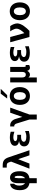

<svg xmlns="http://www.w3.org/2000/svg" viewBox="2176 -3033 1066 5458"><g transform="rotate(-90 2709.0 -304.0)"><path d="M230 208H372.6V0C508.8 -18.6 570.3 -109.4 570.3 -278.3C570.3 -467.8 493.2 -551.8 388.7 -551.8C287.1 -551.8 230 -473.1 230 -316.4V-125C184.6 -157.7 162.1 -213.4 162.1 -289.6C162.1 -331.5 168.9 -365.7 182.6 -393.6C193.4 -415.5 208 -435.1 214.8 -435.1V-546.9C130.4 -550.8 31.7 -479.5 31.7 -275.9C31.7 -108.9 98.1 -21.5 230 0ZM372.6 -125V-316.4C372.6 -380.9 379.9 -418.5 398.9 -421.9C409.2 -423.8 420.9 -415 428.7 -393.6C448.2 -339.8 454.1 -174.3 372.6 -125Z M643.6 0H788.6L913.1 -319.8L1022.5 0H1167.5L964.8 -595.7C926.3 -709 865.2 -759.8 746.6 -759.8H673.3V-645H728C789.1 -645 807.6 -628.9 824.2 -580.1L844.2 -522Z M1532.2 10.7C1579.1 10.7 1630.9 6.3 1714.4 -16.6V-123.5C1646 -95.7 1604 -88.4 1552.2 -88.4C1444.8 -88.4 1408.2 -119.6 1408.2 -158.7C1408.2 -202.1 1453.1 -237.8 1532.2 -237.8H1606V-346.7H1532.2C1464.4 -346.7 1425.3 -369.6 1425.3 -401.4C1425.3 -433.1 1463.9 -458 1538.6 -458C1580.1 -458 1625 -450.2 1693.4 -428.2V-533.2C1623.5 -550.8 1591.8 -556.6 1537.6 -556.6C1373.5 -556.6 1293 -502.9 1293 -416.5C1293 -350.6 1339.4 -307.6 1429.2 -294.9C1328.6 -280.8 1276.9 -231 1276.9 -150.9C1276.9 -46.9 1363.3 10.7 1532.2 10.7Z M2040 208H2182.6V0L2378.9 -546.9H2233.9L2115.2 -202.1L2057.1 -394.5C2027.8 -492.2 1954.1 -546.9 1882.3 -546.9H1843.3V-432.1H1863.8C1872.6 -432.1 1884.8 -425.8 1894.5 -418C1909.2 -406.2 1918.9 -390.6 1926.3 -367.2L2040 0Z M2637.2 -633.3H2733.4L2913.1 -816.9H2775.4ZM2709 14.2C2863.8 14.2 2962.4 -96.7 2962.4 -272.9C2962.4 -449.2 2863.8 -560.1 2709 -560.1C2554.7 -560.1 2456.1 -449.2 2456.1 -272.9C2456.1 -96.7 2554.7 14.2 2709 14.2ZM2709 -102.1C2640.6 -102.1 2599.1 -165.5 2599.1 -272.9C2599.1 -380.4 2640.6 -443.8 2709 -443.8C2777.8 -443.8 2819.3 -380.4 2819.3 -272.9C2819.3 -165.5 2777.8 -102.1 2709 -102.1Z M3095.2 209H3236.3L3235.4 -32.2C3252.4 -1 3278.8 14.2 3317.4 14.2C3362.8 14.2 3399.4 -12.2 3423.3 -63C3440.9 -8.8 3469.2 14.2 3516.1 14.2C3539.1 14.2 3562.5 7.3 3590.3 -7.8V-113.8C3580.6 -106.4 3572.8 -103 3563.5 -103C3553.2 -103 3546.4 -107.9 3542 -118.2C3537.6 -128.4 3535.2 -145 3535.2 -168V-546.9H3394V-214.8C3394 -140.1 3368.2 -103 3315.4 -103C3262.2 -103 3235.4 -140.6 3235.4 -214.8V-546.9H3095.2Z M3940.4 10.7C3987.3 10.7 4039.1 6.3 4122.6 -16.6V-123.5C4054.2 -95.7 4012.2 -88.4 3960.4 -88.4C3853 -88.4 3816.4 -119.6 3816.4 -158.7C3816.4 -202.1 3861.3 -237.8 3940.4 -237.8H4014.2V-346.7H3940.4C3872.6 -346.7 3833.5 -369.6 3833.5 -401.4C3833.5 -433.1 3872.1 -458 3946.8 -458C3988.3 -458 4033.2 -450.2 4101.6 -428.2V-533.2C4031.7 -550.8 4000 -556.6 3945.8 -556.6C3781.7 -556.6 3701.2 -502.9 3701.2 -416.5C3701.2 -350.6 3747.6 -307.6 3837.4 -294.9C3736.8 -280.8 3685.1 -231 3685.1 -150.9C3685.1 -46.9 3771.5 10.7 3940.4 10.7Z M4386.2 0H4560.1C4640.6 -75.2 4772.9 -225.6 4772.9 -345.2C4772.9 -404.8 4739.7 -490.2 4696.3 -546.9H4546.4C4571.3 -517.1 4596.7 -469.2 4611.8 -425.3C4620.6 -399.4 4622.6 -385.3 4622.6 -370.1C4622.6 -292.5 4569.8 -221.2 4495.6 -144L4386.7 -546.9H4237.3Z M5117.2 14.2C5272 14.2 5370.6 -96.7 5370.6 -272.9C5370.6 -449.2 5272 -560.1 5117.2 -560.1C4962.9 -560.1 4864.3 -449.2 4864.3 -272.9C4864.3 -96.7 4962.9 14.2 5117.2 14.2ZM5117.2 -102.1C5048.8 -102.1 5007.3 -165.5 5007.3 -272.9C5007.3 -380.4 5048.8 -443.8 5117.2 -443.8C5186 -443.8 5227.5 -380.4 5227.5 -272.9C5227.5 -165.5 5186 -102.1 5117.2 -102.1Z"/></g></svg>

Font: Hack
Style: Bold
Weight: 700
Monospace: yes
Designer: Christopher Simpkins
Foundry: Christopher Simpkins
Version: Version 2.010